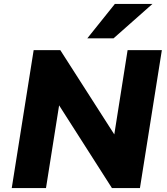

<svg xmlns="http://www.w3.org/2000/svg" viewBox="-20 -961 855 981"><path d="M40 0 152 -705H288L568 -268H563L632 -705H807L695 0H552L278 -429H283L215 0ZM426 -765 567 -941H759L560 -765Z"/></svg>

Font: Nunito Sans 8pt Black
Style: Italic
Weight: 900
Italic angle: -9°
Version: Version 3.101;gftools[0.9.27]